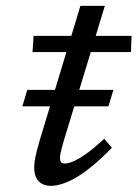

<svg xmlns="http://www.w3.org/2000/svg" viewBox="-20 -610 458 640"><path d="M54.5 -255.5 71 -310.5H358L341.5 -255.5ZM88.5 -436.5 92 -490.5H418.5L416.5 -436.5ZM180 -84.5Q180 -73 184 -69Q188 -65 196.5 -65Q207.5 -65 225.2 -72.5Q243 -80 268.5 -98.2Q294 -116.5 327.5 -147.5L353 -117.5Q320.5 -84 291.5 -59.8Q262.5 -35.5 237 -20.2Q211.5 -5 189.5 2.2Q167.5 9.5 149 9.5Q124 9.5 109 -5.8Q94 -21 94 -53Q94 -67 98.2 -87.5Q102.5 -108 112 -141L248 -590.5H329.5L192.5 -140.5Q189 -127.5 186 -116.8Q183 -106 181.5 -97.8Q180 -89.5 180 -84.5Z"/></svg>

Font: Newsreader 9pt
Style: Italic
Weight: 400
Italic angle: -17°
Designer: Hugues Gentile
Foundry: Production Type
Version: Version 1.003